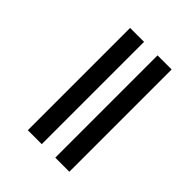

<svg xmlns="http://www.w3.org/2000/svg" viewBox="-200 -779 945 945"><g transform="rotate(45 272.5 -306.0)"><path d="M154 -662V50H251V-662ZM345 -662V50H443V-662Z"/></g></svg>

Font: Noto Sans Sinhala SemiBold
Style: Regular
Weight: 600
Designer: Jelle Bosma - Monotype Design Team
Foundry: Monotype Imaging Inc.
Version: Version 2.006